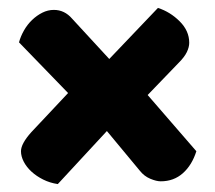

<svg xmlns="http://www.w3.org/2000/svg" viewBox="-20 -525 544 485"><path d="M353 -285 476 -143Q465 -108 442 -87.5Q419 -67 386 -67Q375 -67 359.5 -73.5Q344 -80 333 -94L250 -194L126 -60Q106 -63 89 -71.5Q72 -80 59.5 -91.5Q47 -103 40 -116.5Q33 -130 33 -143Q33 -162 59 -191L152 -290L28 -418Q32 -433 40.5 -448Q49 -463 61 -474.5Q73 -486 87 -493Q101 -500 116 -500Q143 -500 162 -478L256 -376L379 -505Q410 -495 434 -471Q458 -447 458 -417Q458 -406 452 -393.5Q446 -381 432 -367Z"/></svg>

Font: Baloo Paaji 2 ExtraBold
Style: Regular
Weight: 800
Designer: Shuchita Grover, Noopur Datye and Ek Type
Foundry: Ek Type
Version: Version 1.640;hotconv 1.0.111;makeotfexe 2.5.65597; ttfautoh